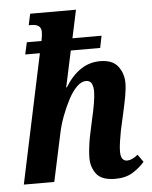

<svg xmlns="http://www.w3.org/2000/svg" viewBox="-54 -805 680 860"><g transform="rotate(-5 286.0 -375.0)"><path d="M430 10Q369 10 345.5 -20.5Q322 -51 322 -93Q322 -111 324.5 -134Q327 -157 332 -185L350 -269Q358 -303 363.5 -335.5Q369 -368 369 -389Q369 -408 362.5 -423Q356 -438 336 -438Q316 -438 295.5 -418Q275 -398 257 -364Q239 -330 224 -290Q209 -250 201 -210L156 0H19L142 -580H76L88 -634H154Q159 -660 159 -674Q159 -709 116 -709H103L114 -760H320L293 -634H424L413 -580H281L246 -417H249Q280 -468 319.5 -494.5Q359 -521 407 -521Q463 -521 487.5 -489Q512 -457 512 -413Q512 -389 506 -356Q500 -323 493 -292L473 -202Q468 -176 464.5 -151.5Q461 -127 461 -110Q461 -67 490 -67Q512 -67 538 -89L562 -55Q541 -30 509 -10Q477 10 430 10Z"/></g></svg>

Font: Noto Serif Condensed
Style: Bold Italic
Weight: 700
Width: 3
Italic angle: -12°
Designer: Monotype Design Team
Foundry: Monotype Imaging Inc.
Version: Version 2.014